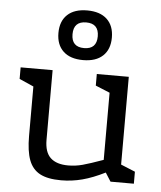

<svg xmlns="http://www.w3.org/2000/svg" viewBox="-56 -846 760 909"><g transform="rotate(5 324.0 -392.0)"><path d="M613 -57V0H502L476 -41Q418 -12 368.5 1Q319 14 268 14Q204 14 167.5 -5.5Q131 -25 115 -67.5Q99 -110 99 -182V-417L31 -447V-502H183V-171Q183 -112 211.5 -85.5Q240 -59 295 -59Q330 -59 363.5 -68Q397 -77 461 -100V-419L393 -447V-502H545V-85ZM195 -680Q195 -736 228 -767Q261 -798 322 -798Q383 -798 416 -767Q449 -736 449 -680Q449 -624 416 -593Q383 -562 322 -562Q261 -562 228 -593Q195 -624 195 -680ZM382 -680Q382 -741 322 -741Q262 -741 262 -680Q262 -619 322 -619Q382 -619 382 -680Z"/></g></svg>

Font: Rhodium Libre
Style: Regular
Weight: 400
Designer: James Puckett
Foundry: Dunwich Type Founders
Version: Version 1.001; ttfautohint (v1.3)